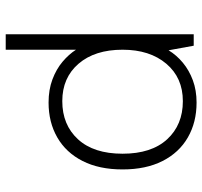

<svg xmlns="http://www.w3.org/2000/svg" viewBox="-38 -508 708 672"><g transform="rotate(90 316.0 -172.0)"><path d="M100 162V-496H140L156 -408Q173 -436 199.5 -458Q226 -480 261 -493Q296 -506 339 -506Q408 -506 461 -475.5Q514 -445 543.5 -387Q573 -329 573 -247Q573 -165 543.5 -107Q514 -49 461 -18.5Q408 12 339 12Q294 12 258 -1.5Q222 -15 196 -37Q170 -59 154 -84V162ZM334 -36Q417 -36 467.5 -91Q518 -146 518 -247Q518 -348 467.5 -403Q417 -458 334 -458Q252 -458 203 -400Q154 -342 154 -247Q154 -150 203 -93Q252 -36 334 -36Z"/></g></svg>

Font: Atkinson Hyperlegible Mono ExtraLight
Style: Regular
Weight: 200
Monospace: yes
Designer: Elliott Scott, Megan Eiswerth, Linus Boman, Theodore Petrosky, Letters from Sweden
Foundry: Applied Design Works, Letters from Sweden
Version: Version 2.001